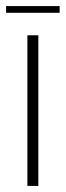

<svg xmlns="http://www.w3.org/2000/svg" viewBox="-30 -611 216 631"><path d="M60 0V-495H96V0ZM-10 -569V-591H166V-569Z"/></svg>

Font: Alumni Sans Thin ExtraLight
Style: Regular
Weight: 250
Version: Version 1.018